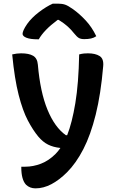

<svg xmlns="http://www.w3.org/2000/svg" viewBox="-20 -835 640 1055"><path d="M96 -542Q139 -542 162 -528.5Q185 -515 188 -480Q201 -329 241 -232Q281 -135 342 -92H349Q376 -160 394 -268.5Q412 -377 415 -536Q430 -540 441.5 -541Q453 -542 463 -542Q504 -542 527.5 -527Q551 -512 547 -471Q534 -318 506 -205.5Q478 -93 438 -15.5Q398 62 348 112Q306 154 262.5 177Q219 200 175 200Q144 200 123 180Q97 152 97 85V81H119Q162 81 205 64.5Q248 48 285 11Q299 -3 312 -22Q273 -26 244 -40.5Q215 -55 190 -85Q161 -120 133 -173Q105 -226 82.5 -313.5Q60 -401 47 -536Q61 -539 72 -540.5Q83 -542 96 -542ZM270 -815H298Q321 -815 337.5 -809.5Q354 -804 382 -784Q417 -759 451 -722.5Q485 -686 509 -636Q496 -627 480 -623.5Q464 -620 443 -620Q424 -620 413 -626.5Q402 -633 386 -653Q372 -671 353 -688.5Q334 -706 302 -726H297Q258 -697 232.5 -670.5Q207 -644 193 -619H187Q147 -619 125.5 -627.5Q104 -636 104 -649Q104 -657 110 -670.5Q116 -684 129 -703Q153 -737 193.5 -768Q234 -799 270 -815Z"/></svg>

Font: Recursive Mn Csl St SmB
Style: Regular
Weight: 600
Monospace: yes
Version: Version 1.079;hotconv 1.0.112;makeotfexe 2.5.65598; ttfautoh